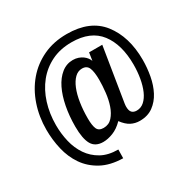

<svg xmlns="http://www.w3.org/2000/svg" viewBox="-191 -899 1238 1248"><g transform="rotate(-30 428.5 -275.5)"><path d="M535 -541H634L569 -138Q568 -131 567.5 -125Q567 -119 567 -115Q567 -84 579.5 -71Q592 -58 615 -58Q647 -58 671.5 -80Q696 -102 712.5 -139.5Q729 -177 737.5 -226Q746 -275 746 -328Q746 -478 679 -566Q611 -655 468 -655Q383 -655 317 -622.5Q251 -590 205.5 -533.5Q160 -477 136 -401Q112 -325 112 -238Q112 -174 126.5 -113Q141 -52 173.5 -4.5Q206 43 257.5 72Q309 101 384 101L383 166Q287 164 221.5 128Q156 92 116.5 34.5Q77 -23 60 -95.5Q43 -168 43 -243Q43 -341 72.5 -427.5Q102 -514 157 -578.5Q212 -643 290.5 -680Q369 -717 468 -717Q642 -717 727 -609Q813 -499 813 -325Q813 -265 802 -205.5Q791 -146 766 -98Q741 -50 700 -20Q659 10 599 10Q564 10 534 -5.5Q504 -21 476 -59Q439 -21 399 -5.5Q359 10 325 10Q265 10 240.5 -34Q216 -78 216 -168Q216 -247 229.5 -316.5Q243 -386 268.5 -438Q294 -490 332 -520.5Q370 -551 418 -551Q440 -551 458.5 -544.5Q477 -538 490.5 -528Q504 -518 513 -506Q522 -494 526 -482ZM372 -68Q412 -68 437.5 -96.5Q463 -125 477.5 -167.5Q492 -210 497.5 -260Q503 -310 503 -353Q503 -413 490.5 -443Q478 -473 442 -473Q411 -473 387 -449.5Q363 -426 346.5 -385.5Q330 -345 321.5 -290.5Q313 -236 313 -174Q313 -120 324.5 -94Q336 -68 372 -68Z"/></g></svg>

Font: Medium
Style: Regular
Weight: 500
Designer: Fernando Haro
Foundry: deFharo
Version: Version 1.787